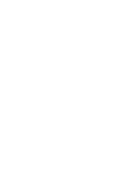

<svg xmlns="http://www.w3.org/2000/svg" viewBox="-20 -670 440 640"><path d="M200 -50Q200 -50 200 -50Q200 -50 200 -50Q200 -50 200 -50Q200 -50 200 -50Q200 -50 200 -50Q200 -50 200 -50Q200 -50 200 -50Q200 -50 200 -50Q200 -50 200 -50Q200 -50 200 -50Q200 -50 200 -50Q200 -50 200 -50ZM300 -50Q300 -50 300 -50Q300 -50 300 -50Q300 -50 300 -50Q300 -50 300 -50Q300 -50 300 -50Q300 -50 300 -50Q300 -50 300 -50Q300 -50 300 -50Q300 -50 300 -50Q300 -50 300 -50Q300 -50 300 -50Q300 -50 300 -50ZM300 -350Q300 -350 300 -350Q300 -350 300 -350Q300 -350 300 -350Q300 -350 300 -350Q300 -350 300 -350Q300 -350 300 -350Q300 -350 300 -350Q300 -350 300 -350Q300 -350 300 -350Q300 -350 300 -350Q300 -350 300 -350Q300 -350 300 -350ZM300 -450Q300 -450 300 -450Q300 -450 300 -450Q300 -450 300 -450Q300 -450 300 -450Q300 -450 300 -450Q300 -450 300 -450Q300 -450 300 -450Q300 -450 300 -450Q300 -450 300 -450Q300 -450 300 -450Q300 -450 300 -450Q300 -450 300 -450ZM200 -250Q200 -250 200 -250Q200 -250 200 -250Q200 -250 200 -250Q200 -250 200 -250Q200 -250 200 -250Q200 -250 200 -250Q200 -250 200 -250Q200 -250 200 -250Q200 -250 200 -250Q200 -250 200 -250Q200 -250 200 -250Q200 -250 200 -250ZM100 -150Q100 -150 100 -150Q100 -150 100 -150Q100 -150 100 -150Q100 -150 100 -150Q100 -150 100 -150Q100 -150 100 -150Q100 -150 100 -150Q100 -150 100 -150Q100 -150 100 -150Q100 -150 100 -150Q100 -150 100 -150Q100 -150 100 -150ZM100 -450Q100 -450 100 -450Q100 -450 100 -450Q100 -450 100 -450Q100 -450 100 -450Q100 -450 100 -450Q100 -450 100 -450Q100 -450 100 -450Q100 -450 100 -450Q100 -450 100 -450Q100 -450 100 -450Q100 -450 100 -450Q100 -450 100 -450ZM100 -50Q100 -50 100 -50Q100 -50 100 -50Q100 -50 100 -50Q100 -50 100 -50Q100 -50 100 -50Q100 -50 100 -50Q100 -50 100 -50Q100 -50 100 -50Q100 -50 100 -50Q100 -50 100 -50Q100 -50 100 -50Q100 -50 100 -50ZM200 -450Q200 -450 200 -450Q200 -450 200 -450Q200 -450 200 -450Q200 -450 200 -450Q200 -450 200 -450Q200 -450 200 -450Q200 -450 200 -450Q200 -450 200 -450Q200 -450 200 -450Q200 -450 200 -450Q200 -450 200 -450Q200 -450 200 -450ZM200 -650Q200 -650 200 -650Q200 -650 200 -650Q200 -650 200 -650Q200 -650 200 -650Q200 -650 200 -650Q200 -650 200 -650Q200 -650 200 -650Q200 -650 200 -650Q200 -650 200 -650Q200 -650 200 -650Q200 -650 200 -650Q200 -650 200 -650Z"/></svg>

Font: TINY 5x3
Style: Regular
Weight: 400
Designer: Jack Halten Fahnestock
Foundry: Velvetyne Type Foundry
Version: Version 1.002